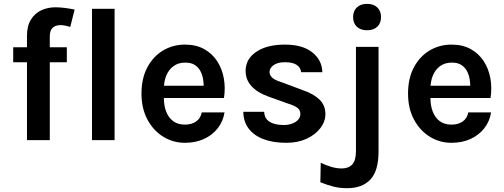

<svg xmlns="http://www.w3.org/2000/svg" viewBox="-20 -732 2634 1003"><path d="M120.9 0V-544Q120.9 -596.6 141.5 -629.6Q162 -662.7 195.8 -678.3Q229.6 -693.9 269.1 -693.9Q293.3 -693.9 319.3 -690.5Q345.3 -687.1 369.9 -682.1L346.9 -591.1Q334.3 -595.4 321 -598.1Q307.7 -600.9 295 -600.9Q280.9 -600.9 268.3 -595.6Q255.8 -590.4 247.9 -577.4Q240.1 -564.4 240.1 -542V0ZM49 -406.9V-485.1H329.1V-406.9ZM460.6 0V-685.9H578.6V0Z M946.1 14Q884.1 14 832.5 -17.9Q781 -49.8 750 -107.8Q719.1 -165.7 719.1 -243.1Q719.1 -323.1 749.8 -380.4Q780.5 -437.8 832 -468.4Q883.6 -499 946.1 -499Q1004.2 -499 1046.4 -475.7Q1088.5 -452.3 1114.4 -412.6Q1140.2 -373 1149.2 -323Q1158.2 -273.1 1150 -219.9H813.1V-284H1066.6L1043.6 -269Q1045.1 -292.6 1041.3 -316.5Q1037.5 -340.4 1027 -360.5Q1016.4 -380.7 997.2 -392.9Q978 -405 948 -405Q912 -405 887 -387Q862 -369 849.1 -338.1Q836.1 -307.2 836.1 -268V-220.9Q836.1 -179.9 848.3 -148.5Q860.5 -117 884.8 -99Q909.1 -81 946.1 -81Q980.6 -81 1004 -96.9Q1027.5 -112.9 1034 -144.9H1153Q1145.5 -98.1 1117.7 -62.3Q1089.8 -26.5 1046 -6.3Q1002.2 14 946.1 14Z M1476 14Q1406 14 1355.8 -5.3Q1305.7 -24.6 1278.6 -60.8Q1251.6 -97 1251 -148.1H1360Q1361.7 -112.1 1388.7 -95.6Q1415.6 -79 1461.9 -79Q1487.5 -79 1507.2 -86.6Q1526.9 -94.2 1538 -107.2Q1549.1 -120.1 1549.1 -136Q1549.1 -156.5 1534.2 -168.3Q1519.3 -180.2 1487 -190L1381 -228Q1324.2 -248.5 1293.7 -282Q1263.1 -315.5 1263.1 -362Q1263.1 -423.7 1318.8 -461.3Q1374.4 -499 1468.1 -499Q1561.2 -499 1611.9 -458.1Q1662.6 -417.3 1663.9 -355H1553Q1550.7 -378.9 1530 -393Q1509.4 -407 1468.1 -407Q1430.6 -407 1409.3 -391.7Q1388 -376.5 1388 -356Q1388 -321.4 1447 -304L1562 -261Q1618.1 -241.8 1649 -211.8Q1679.9 -181.8 1679.9 -136Q1679.9 -97.6 1654.1 -63.3Q1628.3 -29 1582.4 -7.5Q1536.4 14 1476 14Z M1897.5 -573.9Q1863.8 -573.9 1844.2 -592.3Q1824.6 -610.7 1824.6 -643Q1824.6 -674.5 1844.2 -693.2Q1863.8 -711.9 1897.5 -711.9Q1931.3 -711.9 1950.9 -693.2Q1970.5 -674.5 1970.5 -643Q1970.5 -610.7 1950.9 -592.3Q1931.3 -573.9 1897.5 -573.9ZM1793.6 251.1Q1754.5 251.1 1721.2 242.6Q1688 234.1 1653.5 220L1655.5 118.1Q1681.1 130.7 1709.3 139.3Q1737.4 148 1764.5 148Q1801.1 148 1820.3 127.1Q1839.5 106.2 1839.5 56V-487.1H1957.5V58Q1957.5 162 1914.2 206.6Q1870.9 251.1 1793.6 251.1Z M2338.6 14Q2276.6 14 2225 -17.9Q2173.5 -49.8 2142.5 -107.8Q2111.6 -165.7 2111.6 -243.1Q2111.6 -323.1 2142.3 -380.4Q2173 -437.8 2224.5 -468.4Q2276.1 -499 2338.6 -499Q2396.7 -499 2438.9 -475.7Q2481 -452.3 2506.9 -412.6Q2532.7 -373 2541.7 -323Q2550.7 -273.1 2542.5 -219.9H2205.6V-284H2459.1L2436.1 -269Q2437.6 -292.6 2433.8 -316.5Q2430 -340.4 2419.5 -360.5Q2408.9 -380.7 2389.7 -392.9Q2370.5 -405 2340.5 -405Q2304.5 -405 2279.5 -387Q2254.5 -369 2241.6 -338.1Q2228.6 -307.2 2228.6 -268V-220.9Q2228.6 -179.9 2240.8 -148.5Q2253 -117 2277.3 -99Q2301.6 -81 2338.6 -81Q2373.1 -81 2396.5 -96.9Q2420 -112.9 2426.5 -144.9H2545.5Q2538 -98.1 2510.2 -62.3Q2482.3 -26.5 2438.5 -6.3Q2394.7 14 2338.6 14Z"/></svg>

Font: Karla
Style: Regular
Weight: 400
Designer: Jonathan Pinhorn
Version: Version 2.004;gftools[0.9.33]